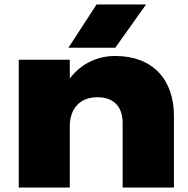

<svg xmlns="http://www.w3.org/2000/svg" viewBox="-20 -841 845 861"><path d="M497 -590C417 -590 344 -556 293 -489V-573H64V0H293V-274C293 -356 340 -405 417 -405C489 -405 530 -364 530 -289V0H760V-322C760 -485 664 -590 497 -590ZM287 -627H497L635 -821H413Z"/></svg>

Font: Bounded ExtBd
Style: Regular
Weight: 800
Designer: Vlad Churkin
Version: Version 3.0